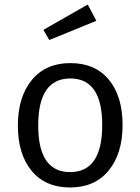

<svg xmlns="http://www.w3.org/2000/svg" viewBox="-20 -817 621 849"><path d="M368 -797 406 -725 198 -640 172 -685ZM291 -538Q401 -538 461.5 -464.5Q522 -391 522 -264Q522 -138 460.5 -63Q399 12 290 12Q181 12 120 -61.5Q59 -135 59 -262Q59 -388 120.5 -463Q182 -538 291 -538ZM291 -470Q149 -470 149 -262Q149 -56 290 -56Q432 -56 432 -264Q432 -470 291 -470Z"/></svg>

Font: FiraGO Book
Style: Regular
Weight: 350
Designer: bBox Type
Foundry: bBox Type GmbH
Version: Version 1.001;PS 001.001;hotconv 1.0.88;makeotf.lib2.5.64775